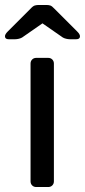

<svg xmlns="http://www.w3.org/2000/svg" viewBox="-49 -753 342 773"><path d="M97 0Q87 0 80.5 -6.5Q74 -13 74 -23V-497Q74 -507 80.5 -513.5Q87 -520 97 -520H145Q155 -520 161.5 -513.5Q168 -507 168 -497V-23Q168 -13 161.5 -6.5Q155 0 145 0ZM-14 -595Q-29 -595 -29 -607Q-29 -615 -18 -626L74 -718Q84 -729 91.5 -731Q99 -733 107 -733H137Q146 -733 153 -731Q160 -729 170 -718L262 -626Q273 -615 273 -607Q273 -595 258 -595H232Q225 -595 217 -597Q209 -599 204 -602L122 -659L40 -602Q35 -599 27 -597Q19 -595 12 -595Z"/></svg>

Font: RubikRegular
Style: Regular
Weight: 400
Designer: Hubert and Fischer
Foundry: Hubert and Fischer
Version: Version 2.300;gftools[0.9.30]